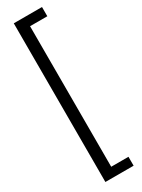

<svg xmlns="http://www.w3.org/2000/svg" viewBox="-256 -840 762 1030"><g transform="rotate(-30 124.5 -324.5)"><path d="M54.2 167V-815.9H229V-758.8H122.1V111.8H229V167Z"/></g></svg>

Font: Lumene Sans Condensed
Style: Regular
Weight: 400
Width: 3
Designer: Deni Anggara
Version: Version 1.003;Glyphs 3.1.2 (3151)